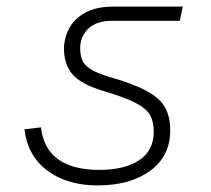

<svg xmlns="http://www.w3.org/2000/svg" viewBox="-20 -550 640 582"><path d="M276 12Q184 12 124 -32.5Q64 -77 54 -158L104 -164Q112 -98 157 -66.5Q202 -35 281 -35Q357 -35 401.5 -64Q446 -93 446 -151Q446 -180 435.5 -200Q425 -220 392 -237.5Q359 -255 291 -275Q225 -295 199.5 -325Q174 -355 174 -402Q174 -434 189.5 -463.5Q205 -493 238 -511.5Q271 -530 324 -530H534L525 -487H321Q272 -487 247.5 -463Q223 -439 223 -404Q223 -384 229 -368.5Q235 -353 253.5 -341Q272 -329 311 -317Q385 -296 425 -274Q465 -252 480.5 -224Q496 -196 496 -155Q496 -77 435.5 -32.5Q375 12 276 12Z"/></svg>

Font: Geist Mono ExtraLight
Style: Italic
Weight: 200
Italic angle: -12°
Monospace: yes
Designer: Basement.studio, Andrés Briganti, Mateo Zaragoza
Foundry: Basement.studio, Vercel, Andrés Briganti, Guido Ferreyra, Mateo Zaragoza
Version: Version 1.500; ttfautohint (v1.8.4.7-5d5b)